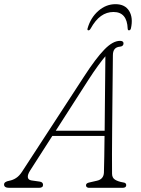

<svg xmlns="http://www.w3.org/2000/svg" viewBox="-48 -901 678 921"><path d="M96.5 -83Q84 -63.5 85.5 -50.8Q87 -38 103 -35.5L141.5 -30Q158.5 -28 158.5 -14Q158.5 0 138.5 0H-3.5Q-28.5 0 -28.5 -16Q-28.5 -29.5 -3.5 -34Q13.5 -37 29 -47Q44.5 -57 57.5 -77L356.5 -536Q412 -621.5 452.5 -663.2Q493 -705 527.5 -705Q544.5 -705 544.5 -693Q544.5 -678.5 526.5 -677Q493.5 -674 493.5 -636Q493 -594 492.5 -535.5Q492 -477 491.2 -411.5Q490.5 -346 490 -281.2Q489.5 -216.5 489.2 -161Q489 -105.5 489.5 -68Q489.5 -48 504 -39Q518.5 -30 542.5 -26Q557.5 -24.5 557.5 -13Q557.5 0 539.5 0H378.5Q373.5 0 369 -3Q364.5 -6 364.5 -12Q364.5 -21.5 377.5 -25L416.5 -34Q449 -41 450.5 -73Q451.5 -104 452.2 -149.8Q453 -195.5 453.5 -249H203ZM375.5 -517 219.5 -274H454Q454.5 -336 455.2 -401Q456 -466 456.5 -525.8Q457 -585.5 457.5 -631Q444 -615.5 422.8 -586.5Q401.5 -557.5 375.5 -517ZM496.5 -843.5Q463.5 -843.5 436.5 -824.2Q409.5 -805 386.5 -763.5Q382 -755.5 376.5 -755.5Q369.5 -755.5 372 -764.5Q386.5 -816 423.5 -848.5Q460.5 -881 506 -881Q551.5 -881 571.5 -848.5Q591.5 -816 580 -764.5Q577.5 -755.5 570.5 -755.5Q565 -755.5 564.5 -763.5Q561.5 -843.5 496.5 -843.5Z"/></svg>

Font: Fraunces 9pt S100 Thin
Style: Italic
Weight: 100
Italic angle: -16°
Version: Version 1.000; ttfautohint (v1.8.3)